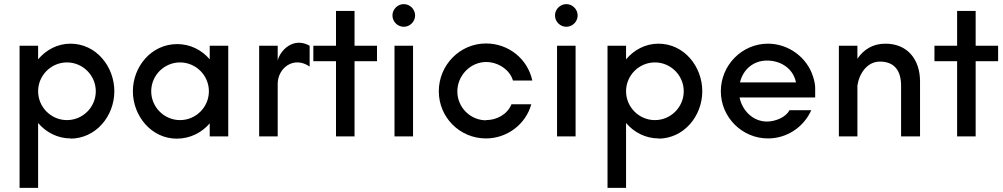

<svg xmlns="http://www.w3.org/2000/svg" viewBox="-20 -662 4870 932"><path d="M305 -359C382 -359 445 -296 445 -219C445 -142 382 -79 305 -79C228 -79 165 -142 165 -219C165 -296 228 -359 305 -359ZM321 11C446 11 535 -99 535 -219C535 -339 447 -450 322 -450C258 -450 203 -419 165 -374V-440H75V250H165V-65C203 -20 259 10 324 10Z M854 -359C931 -359 994 -296 994 -219C994 -142 931 -79 854 -79C777 -79 714 -142 714 -219C714 -296 777 -359 854 -359ZM998 -374C960 -419 904 -448 840 -448C715 -448 625 -339 625 -219C625 -100 714 11 838 11C903 11 959 -18 998 -63V0H1088V-440H998Z M1483 -440C1405 -484 1341 -419 1328 -369V-440H1238V0H1328V-255C1328 -332 1406 -392 1483 -339Z M1611 -365V0H1701V-365H1810V-440H1701V-609H1611V-440H1501V-365Z M1885 -587C1885 -557 1910 -532 1940 -532C1970 -532 1995 -557 1995 -587C1995 -617 1970 -642 1940 -642C1910 -642 1885 -617 1885 -587ZM1985 0V-440H1895V0Z M2340 -78C2263 -78 2200 -141 2200 -218C2200 -295 2263 -361 2340 -361C2397 -361 2455 -324 2470 -271H2564C2541 -377 2448 -451 2339 -451C2212 -451 2110 -346 2110 -219C2110 -92 2212 10 2339 10C2441 10 2532 -58 2559 -156H2463C2442 -106 2391 -79 2339 -79Z M2674 -587C2674 -557 2699 -532 2729 -532C2759 -532 2784 -557 2784 -587C2784 -617 2759 -642 2729 -642C2699 -642 2674 -617 2674 -587ZM2774 0V-440H2684V0Z M3159 -359C3236 -359 3299 -296 3299 -219C3299 -142 3236 -79 3159 -79C3082 -79 3019 -142 3019 -219C3019 -296 3082 -359 3159 -359ZM3175 11C3300 11 3389 -99 3389 -219C3389 -339 3301 -450 3176 -450C3112 -450 3057 -419 3019 -374V-440H2929V250H3019V-65C3057 -20 3113 10 3178 10Z M3937 -237C3937 -252 3932 -274 3927 -289C3898 -384 3807 -450 3708 -450C3581 -450 3479 -345 3479 -219C3479 -93 3582 10 3708 10C3799 10 3881 -44 3918 -127H3812C3794 -91 3741 -72 3703 -72C3635 -72 3583 -125 3570 -189H3937ZM3572 -262C3587 -325 3637 -368 3703 -368C3770 -368 3830 -330 3844 -262Z M4446 -267C4446 -371 4387 -450 4278 -450C4216 -450 4172 -421 4142 -377V-440H4052V0H4142V-247C4151 -306 4190 -363 4251 -363C4325 -363 4354 -315 4354 -246V0H4446Z M4626 -365V0H4716V-365H4825V-440H4716V-609H4626V-440H4516V-365Z"/></svg>

Font: Glacial Indifference
Style: Medium
Weight: 500
Version: Version 1.001